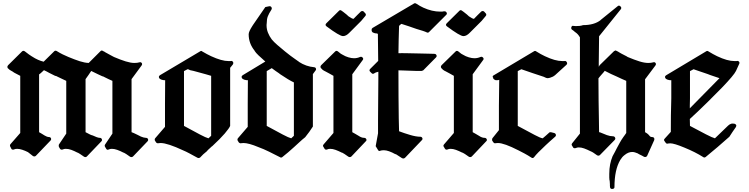

<svg xmlns="http://www.w3.org/2000/svg" viewBox="-20 -946 4768 1223"><path d="M920 -46Q926 -53 922.5 -60.5Q919 -68 909 -68Q897 -68 875 -77H876Q866 -83 855 -87.5Q844 -92 833 -98Q827 -100 824.5 -101.5Q822 -103 818 -104V-442L882 -529Q888 -538 882.5 -545Q877 -552 868 -549Q861 -547 853.5 -546Q846 -545 836 -545Q813 -545 780.5 -555Q748 -565 706 -583Q701 -586 683.5 -595Q666 -604 647 -615Q645 -618 640.5 -619Q636 -620 633 -623Q627 -627 619 -619L545 -545Q519 -546 488 -556Q457 -566 416 -583Q397 -591 379.5 -599.5Q362 -608 341 -621Q332 -626 325 -619Q308 -603 291.5 -586Q275 -569 258 -553Q241 -557 222.5 -565Q204 -573 181 -588Q175 -592 164.5 -599Q154 -606 138 -619Q128 -626 120 -618L32 -531Q26 -525 27 -518Q28 -511 35 -507Q35 -507 39 -503Q45 -499 49 -496.5Q53 -494 59 -491Q69 -483 84 -476Q99 -469 109 -463V-99L46 -27Q41 -18 46 -11L52 1Q54 6 59.5 7Q65 8 69 6Q78 2 89 2Q104 2 122 8Q140 14 158 23Q169 31 190 48Q201 54 209 46L302 -51Q308 -58 304.5 -65.5Q301 -73 292 -73Q286 -73 278 -76Q270 -79 264 -83Q256 -88 245.5 -94.5Q235 -101 229 -104V-472Q239 -479 246 -486Q253 -493 260 -499Q268 -495 277.5 -490.5Q287 -486 293 -482L331 -463Q334 -462 336 -462Q339 -462 341 -460Q360 -451 376.5 -443Q393 -435 402 -431V-95L355 -25Q353 -18 355 -11L362 1Q365 6 370 7Q375 8 380 6Q388 2 399 2Q416 2 434 8.5Q452 15 475 27V26Q481 29 490 35Q499 41 515 52Q525 58 533 51L626 -46Q632 -52 628.5 -60Q625 -68 615 -68Q608 -68 595.5 -72.5Q583 -77 571 -83Q568 -83 562.5 -85.5Q557 -88 554 -89Q548 -92 539.5 -96.5Q531 -101 525 -104V-442Q534 -455 543.5 -468Q553 -481 561 -494Q586 -481 602 -474Q618 -467 630 -461Q634 -459 636 -459Q639 -459 641 -457Q658 -448 672.5 -441.5Q687 -435 696 -431V-95L649 -25Q645 -18 649 -11L656 1Q662 12 673 6Q681 2 693 2Q708 2 726.5 8.5Q745 15 768 27V26Q774 29 783.5 35Q793 41 808 52Q818 58 827 51Z M1463 -535Q1469 -545 1463.5 -552.5Q1458 -560 1448 -557H1436Q1392 -557 1325 -588Q1312 -594 1298 -601.5Q1284 -609 1267 -619Q1263 -624 1255 -619L999 -467Q992 -462 992 -457Q992 -439 1025 -435H1032Q1031 -357 1031 -285Q1031 -213 1031 -138L969 -66Q966 -63 965.5 -57.5Q965 -52 968 -49L974 -39Q982 -31 991 -34Q992 -35 1004 -35Q1025 -35 1061.5 -23Q1098 -11 1147 12Q1164 19 1185.5 30.5Q1207 42 1238 59Q1247 63 1255 57Q1264 47 1274.5 37Q1285 27 1297 18Q1304 9 1313 1.5Q1322 -6 1331 -15V-14Q1384 -63 1412 -96Q1440 -129 1446 -144V-514ZM1325 -81 1308 -65Q1292 -69 1254 -89Q1216 -109 1152 -144V-493Q1158 -497 1164 -499.5Q1170 -502 1175 -505Q1177 -503 1176 -505Q1175 -507 1191 -499Q1201 -497 1212 -494.5Q1223 -492 1236 -488Q1270 -479 1291 -473Q1312 -467 1325 -463Z M1990 -497Q1995 -502 1992.5 -509.5Q1990 -517 1980 -518Q1956 -520 1931.5 -528.5Q1907 -537 1884 -552H1885Q1879 -557 1856 -572.5Q1833 -588 1796 -618Q1769 -640 1746.5 -659.5Q1724 -679 1711 -695Q1696 -715 1687 -737.5Q1678 -760 1678 -784Q1678 -786 1678 -788Q1678 -792 1679 -798Q1679 -824 1686 -842Q1693 -860 1708 -883Q1714 -892 1709 -900Q1704 -908 1694 -906L1670 -901Q1650 -873 1634.5 -849.5Q1619 -826 1608 -811Q1599 -798 1593.5 -790Q1588 -782 1587 -780Q1564 -744 1564 -728Q1564 -669 1602 -623H1601Q1610 -609 1626.5 -593.5Q1643 -578 1670 -554L1526 -467Q1519 -462 1519 -457Q1519 -439 1552 -435H1559Q1558 -357 1558 -285Q1558 -213 1558 -138L1496 -66Q1493 -63 1492.5 -57.5Q1492 -52 1495 -49L1501 -39Q1509 -31 1518 -34Q1519 -35 1531 -35Q1564 -35 1626 -9Q1659 3 1694.5 20.5Q1730 38 1763 55Q1766 58 1771.5 57.5Q1777 57 1779 54Q1816 25 1853 -9Q1872 -26 1888.5 -41.5Q1905 -57 1924 -72Q1930 -80 1937 -89Q1944 -98 1950 -106Q1956 -114 1961.5 -123Q1967 -132 1973 -140V-474ZM1852 -81 1835 -65Q1819 -69 1781 -89Q1743 -109 1679 -144V-493Q1688 -499 1695 -502.5Q1702 -506 1711 -512Q1726 -501 1735.5 -494Q1745 -487 1756 -480Q1758 -478 1760.5 -476.5Q1763 -475 1765 -473Q1818 -437 1852 -421Z M2307 -844Q2311 -848 2310.5 -853.5Q2310 -859 2306 -862L2297 -872Q2289 -879 2279 -873Q2267 -862 2255.5 -850Q2244 -838 2232 -826Q2223 -826 2200 -842L2201 -841Q2192 -850 2187.5 -853.5Q2183 -857 2178 -861Q2172 -866 2166 -870.5Q2160 -875 2154 -879Q2146 -885 2138 -876L2059 -798Q2048 -787 2060 -778Q2143 -716 2165 -716Q2185 -716 2206 -738L2281 -813ZM2310 -46Q2317 -52 2313 -60Q2309 -68 2299 -68Q2283 -68 2264 -81Q2251 -88 2241 -94.5Q2231 -101 2224 -104V-473L2290 -563Q2297 -571 2290 -579Q2283 -587 2273 -583Q2255 -575 2235 -575Q2219 -575 2199 -581Q2179 -587 2163 -597Q2158 -599 2150.5 -604Q2143 -609 2133 -618Q2123 -626 2115 -618L2026 -531Q2020 -525 2021.5 -518Q2023 -511 2030 -507Q2030 -507 2033 -503Q2039 -499 2043 -496Q2047 -493 2053 -491Q2065 -485 2079 -477Q2093 -469 2104 -463V-99L2042 -27Q2034 -18 2040 -11L2047 1Q2050 6 2054.5 7Q2059 8 2064 6Q2072 2 2083 2Q2099 2 2117 8.5Q2135 15 2159 27V26Q2165 29 2174.5 35Q2184 41 2199 52Q2209 58 2218 51Z M2822 -851Q2829 -857 2825 -865.5Q2821 -874 2811 -874Q2803 -874 2798 -873H2802Q2801 -873 2800 -872.5Q2799 -872 2798 -872H2784Q2732 -872 2677 -897Q2657 -906 2631 -923Q2623 -928 2616 -923L2353 -768Q2347 -764 2347 -756Q2347 -744 2354.5 -739.5Q2362 -735 2375 -733L2373 -734Q2376 -733 2379 -733Q2383 -733 2387 -730Q2387 -686 2388 -644.5Q2389 -603 2389 -558L2338 -507Q2329 -498 2338 -489L2347 -480Q2355 -472 2364 -479Q2371 -485 2390 -489Q2390 -479 2390 -440Q2390 -402 2389 -319Q2388 -236 2388 -181Q2388 -127 2388 -97L2373 -15L2387 8Q2389 13 2393.5 15Q2398 17 2403 14Q2411 11 2425 11Q2454 11 2500 37V35Q2506 39 2515.5 45Q2525 51 2540 61Q2551 67 2560 59L2666 -52Q2674 -59 2670 -67Q2666 -75 2657 -75Q2644 -75 2627 -78Q2610 -81 2592 -86.5Q2574 -92 2555.5 -98Q2537 -104 2522 -110Q2522 -133 2521 -150.5Q2520 -168 2520 -192Q2519 -258 2518.5 -332Q2518 -406 2518 -498Q2535 -497 2550 -497Q2565 -497 2592.5 -495.5Q2620 -494 2637 -494Q2656 -494 2665 -494Q2667 -494 2671 -496Q2675 -498 2676 -498L2757 -580Q2764 -587 2760 -595Q2756 -603 2747 -603Q2739 -603 2731 -603.5Q2723 -604 2713 -604Q2684 -604 2647 -605.5Q2610 -607 2574 -607H2564Q2556 -607 2542.5 -607.5Q2529 -608 2518 -607Q2519 -654 2519.5 -695Q2520 -736 2522 -781Q2526 -785 2529 -788Q2532 -791 2537 -794Q2564 -785 2586 -778Q2608 -771 2632 -762Q2656 -755 2673 -749.5Q2690 -744 2700 -739Q2707 -736 2713 -742Z M3074 -844Q3078 -848 3077.5 -853.5Q3077 -859 3073 -862L3064 -872Q3056 -879 3046 -873Q3034 -862 3022.5 -850Q3011 -838 2999 -826Q2990 -826 2967 -842L2968 -841Q2959 -850 2954.5 -853.5Q2950 -857 2945 -861Q2939 -866 2933 -870.5Q2927 -875 2921 -879Q2913 -885 2905 -876L2826 -798Q2815 -787 2827 -778Q2910 -716 2932 -716Q2952 -716 2973 -738L3048 -813ZM3077 -46Q3084 -52 3080 -60Q3076 -68 3066 -68Q3050 -68 3031 -81Q3018 -88 3008 -94.5Q2998 -101 2991 -104V-473L3057 -563Q3064 -571 3057 -579Q3050 -587 3040 -583Q3022 -575 3002 -575Q2986 -575 2966 -581Q2946 -587 2930 -597Q2925 -599 2917.5 -604Q2910 -609 2900 -618Q2890 -626 2882 -618L2793 -531Q2787 -525 2788.5 -518Q2790 -511 2797 -507Q2797 -507 2800 -503Q2806 -499 2810 -496Q2814 -493 2820 -491Q2832 -485 2846 -477Q2860 -469 2871 -463V-99L2809 -27Q2801 -18 2807 -11L2814 1Q2817 6 2821.5 7Q2826 8 2831 6Q2839 2 2850 2Q2866 2 2884 8.5Q2902 15 2926 27V26Q2932 29 2941.5 35Q2951 41 2966 52Q2976 58 2985 51Z M3588 -533Q3596 -541 3590 -550.5Q3584 -560 3575 -557H3562Q3539 -557 3512 -564.5Q3485 -572 3451 -588Q3425 -600 3395 -619Q3388 -624 3381 -619L3126 -467Q3112 -461 3123 -448Q3120 -449 3120 -449Q3124 -442 3130 -438.5Q3136 -435 3138 -435H3146Q3155 -435 3160 -438Q3158 -353 3158 -275Q3158 -198 3158 -117L3117 -66Q3115 -63 3114.5 -57.5Q3114 -52 3116 -49L3123 -39Q3129 -31 3138 -34Q3140 -35 3152 -35Q3191 -35 3283 12Q3301 21 3321.5 32Q3342 43 3365 58Q3375 65 3383 54Q3391 43 3409.5 24Q3428 5 3457 -22Q3468 -32 3482 -45Q3496 -58 3516 -75Q3523 -81 3520.5 -89Q3518 -97 3509 -99L3489 -104Q3486 -104 3482.5 -103.5Q3479 -103 3477 -100Q3468 -91 3457.5 -82.5Q3447 -74 3437 -65Q3422 -67 3385.5 -86.5Q3349 -106 3278 -144V-493Q3284 -497 3290.5 -499.5Q3297 -502 3301 -505Q3335 -493 3372 -480.5Q3409 -468 3443 -457Q3459 -448 3470 -448Q3480 -448 3502 -458Q3504 -459 3505 -459.5Q3506 -460 3511 -465V-463Z M4155 -529Q4161 -538 4155.5 -545Q4150 -552 4141 -549Q4133 -547 4126 -546Q4119 -545 4110 -545Q4085 -545 4053 -555Q4021 -565 3978 -583Q3975 -586 3956.5 -595Q3938 -604 3920 -615Q3917 -618 3913 -619Q3909 -620 3905 -623Q3901 -627 3891 -620L3800 -531Q3799 -528 3797 -525.5Q3795 -523 3794 -521V-545Q3794 -586 3795 -628Q3796 -670 3796 -715L3935 -888Q3941 -897 3932 -905.5Q3923 -914 3915 -907L3805 -818H3806Q3765 -786 3694 -786Q3683 -782 3672 -781Q3661 -780 3653 -780Q3649 -780 3644 -780Q3639 -780 3633 -781Q3623 -784 3619.5 -773Q3616 -762 3625 -756Q3629 -754 3631 -752Q3633 -750 3636 -748Q3637 -747 3641 -743.5Q3645 -740 3647 -739Q3662 -729 3674 -708V-95L3625 -34Q3618 -25 3624 -18L3630 -8Q3632 -3 3637.5 -2Q3643 -1 3648 -3Q3656 -7 3667 -7Q3683 -7 3701 -0.5Q3719 6 3743 18Q3749 20 3758.5 26Q3768 32 3783 43Q3794 49 3802 41L3895 -54Q3902 -61 3898 -69.5Q3894 -78 3884 -78Q3866 -78 3845.5 -85.5Q3825 -93 3802 -103Q3802 -103 3800 -103.5Q3798 -104 3796 -104Q3796 -125 3795.5 -140.5Q3795 -156 3795 -178Q3794 -236 3793 -301.5Q3792 -367 3792 -447Q3798 -454 3802 -459.5Q3806 -465 3812 -471Q3832 -493 3832 -495Q3854 -483 3871.5 -475Q3889 -467 3905 -460Q3925 -451 3941.5 -443Q3958 -435 3969 -431V-99Q3963 -89 3959 -84.5Q3955 -80 3952 -75Q3937 -54 3928.5 -38Q3920 -22 3909 -2Q3904 8 3897 21.5Q3890 35 3882 49Q3872 73 3866.5 100.5Q3861 128 3861 162Q3861 176 3861 185Q3861 194 3862 200Q3864 205 3864 212Q3864 219 3865 228Q3865 233 3865 238Q3865 242 3866 248Q3869 259 3881.5 257.5Q3894 256 3894 246Q3894 135 3931 73Q3937 63 3943.5 55.5Q3950 48 3958 42Q3982 22 4007 22Q4016 22 4024 24.5Q4032 27 4042 31Q4044 32 4047.5 34.5Q4051 37 4056 39Q4062 41 4068.5 45Q4075 49 4083 53Q4089 55 4094 53.5Q4099 52 4102 47L4147 -53Q4150 -61 4146.5 -67Q4143 -73 4135 -73Q4123 -73 4118 -80Q4108 -94 4089 -104V-441Z M4688 -538Q4693 -547 4687 -553.5Q4681 -560 4672 -557H4659Q4636 -557 4609 -564.5Q4582 -572 4548 -588Q4523 -600 4492 -619Q4485 -624 4478 -619L4224 -467Q4216 -462 4216 -457Q4216 -439 4248 -435H4256Q4256 -412 4256 -377Q4256 -342 4256 -320Q4254 -264 4253.5 -211Q4253 -158 4253 -106L4214 -63Q4206 -55 4213 -47L4220 -37Q4226 -28 4236 -32Q4238 -33 4250 -33Q4274 -33 4339 -6Q4408 22 4460 55Q4467 60 4475 54Q4513 23 4551 -9.5Q4589 -42 4626 -75Q4635 -89 4645.5 -105Q4656 -121 4667 -136Q4672 -144 4669 -150Q4666 -156 4658 -158Q4645 -160 4638 -158Q4626 -154 4618 -146Q4596 -126 4575.5 -105Q4555 -84 4534 -65Q4518 -69 4476.5 -90.5Q4435 -112 4375 -144Q4375 -155 4374.5 -165.5Q4374 -176 4374 -188Q4438 -247 4488 -296.5Q4538 -346 4579 -388Q4655 -467 4668 -494ZM4563 -448 4374 -256V-275Q4374 -286 4374.5 -296.5Q4375 -307 4375 -319V-493Q4381 -497 4387.5 -499.5Q4394 -502 4398 -505Q4425 -495 4441.5 -490Q4458 -485 4471 -480Q4480 -477 4488.5 -474Q4497 -471 4504 -468Q4523 -461 4536.5 -457Q4550 -453 4563 -448Z"/></svg>

Font: MM Taunggyi
Style: Regular
Weight: 400
Designer: Khon Soe Zaw Thu
Version: Version 1.00 July 18, 2016, initial release